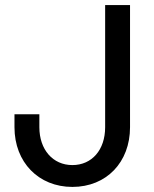

<svg xmlns="http://www.w3.org/2000/svg" viewBox="-20 -720 607 756"><path d="M265 16C399 16 492 -81 492 -219V-700H394V-219C394 -130 342 -70 265 -70C188 -70 135 -131 135 -219V-270H37V-219C37 -81 132 16 265 16Z"/></svg>

Font: Uncut Sans Medium
Style: Regular
Weight: 500
Designer: Kasper Nordkvist
Foundry: UNCUT.wtf
Version: Version 1.304;Glyphs 3.2 (3246)